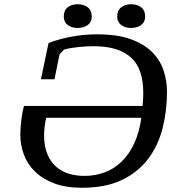

<svg xmlns="http://www.w3.org/2000/svg" viewBox="-20 -874 826 906"><path d="M367 12C441 12 503.5 -0.2 554.5 -24.5C605.5 -48.8 646.8 -81.8 678.5 -123.5C710.2 -165.2 733 -213.3 747 -268C761 -322.7 768 -380.3 768 -441C768 -474.3 762.8 -507.2 752.5 -539.5C742.2 -571.8 724.5 -600.8 699.5 -626.5C674.5 -652.2 640.8 -672.8 598.5 -688.5C556.2 -704.2 502.7 -712 438 -712C394 -712 352 -708 312 -700C272 -692 237.7 -682.3 209 -671L207.5 -663.5L203.5 -644L197.5 -616.5C195.2 -606.2 193 -595.7 191 -585L173 -500H237L261 -617L282 -640C290.7 -642.7 301 -645 313 -647C325 -649 337.3 -650.7 350 -652C362.7 -653.3 375.2 -654.3 387.5 -655C399.8 -655.7 410.7 -656 420 -656C462.7 -656 498.8 -651.2 528.5 -641.5C558.2 -631.8 582.5 -617.8 601.5 -599.5C620.5 -581.2 634.3 -558.3 643 -531C651.7 -503.7 656 -472.3 656 -437C656 -417 655 -396 653 -374H93C88.3 -356.7 84.3 -335.7 81 -311C77.7 -286.3 76 -261.7 76 -237C76 -205.7 81.5 -175 92.5 -145C103.5 -115 120.8 -88.3 144.5 -65C168.2 -41.7 198.3 -23 235 -9C271.7 5 315.7 12 367 12ZM378 -44C350.7 -44 325.5 -47.7 302.5 -55C279.5 -62.3 259.5 -73.8 242.5 -89.5C225.5 -105.2 212.2 -125.2 202.5 -149.5C192.8 -173.8 188 -202.7 188 -236C188 -240 188.2 -245.7 188.5 -253C188.8 -260.3 189.5 -268 190.5 -276C191.5 -284 192.7 -291.7 194 -299C195.3 -306.3 196.7 -312.7 198 -318H647C640.3 -271.3 629 -230.8 613 -196.5C597 -162.2 577.2 -133.7 553.5 -111C529.8 -88.3 503.2 -71.5 473.5 -60.5C443.8 -49.5 412 -44 378 -44ZM281 -796C281 -778.7 287.2 -765.3 299.5 -756C311.8 -746.7 327.3 -742 346 -742C365.3 -742 381.3 -746.7 394 -756C406.7 -765.3 413 -778.7 413 -796C413 -815.3 406.7 -829.8 394 -839.5C381.3 -849.2 365.3 -854 346 -854C327.3 -854 311.8 -849.2 299.5 -839.5C287.2 -829.8 281 -815.3 281 -796ZM533 -796C533 -778.7 539.3 -765.3 552 -756C564.7 -746.7 580 -742 598 -742C617.3 -742 633.3 -746.7 646 -756C658.7 -765.3 665 -778.7 665 -796C665 -815.3 658.7 -829.8 646 -839.5C633.3 -849.2 617.3 -854 598 -854C580 -854 564.7 -849.2 552 -839.5C539.3 -829.8 533 -815.3 533 -796Z"/></svg>

Font: PT Serif Caption
Style: Italic
Weight: 400
Italic angle: -12°
Designer: A.Korolkova, O.Umpeleva, V.Yefimov
Foundry: ParaType Ltd
Version: Version 1.000W OFL